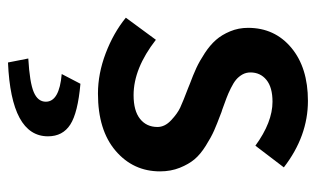

<svg xmlns="http://www.w3.org/2000/svg" viewBox="-172 -370 776 471"><g transform="rotate(90 215.5 -135.0)"><path d="M210 12.2Q161.1 12.2 111.1 -6.8Q61 -25.9 23.9 -56.2L78.1 -129.9Q148.4 -75.2 213.9 -75.2Q252.4 -75.2 272.2 -91.1Q292 -106.9 292 -133.8Q292 -151.9 275.6 -167.2Q259.3 -182.6 244.6 -189.5Q230 -196.3 195.3 -209.5Q189.9 -211.9 187 -212.9Q164.6 -221.2 147.2 -229.2Q129.9 -237.3 110.6 -250Q91.3 -262.7 78.6 -277.1Q65.9 -291.5 57.4 -312Q48.8 -332.5 48.8 -356Q48.8 -421.4 97.7 -462.2Q146.5 -502.9 228 -502.9Q314.5 -502.9 391.1 -443.8L337.9 -374Q280.3 -416 230 -416Q194.8 -416 176.5 -401.1Q158.2 -386.2 158.2 -361.8Q158.2 -351.1 163.3 -342Q168.5 -333 176 -326.7Q183.6 -320.3 197 -313.7Q210.4 -307.1 221.4 -303Q232.4 -298.8 250 -292.5Q252 -292 252.7 -291.7Q253.4 -291.5 254.9 -291Q256.3 -290.5 257.6 -290Q258.8 -289.6 259.8 -289.1Q284.7 -279.8 300.8 -272.7Q316.9 -265.6 337.9 -252.4Q358.9 -239.3 371.1 -224.9Q383.3 -210.4 392.1 -188.5Q400.9 -166.5 400.9 -140.1Q400.9 -74.2 350.3 -31Q299.8 12.2 210 12.2ZM133.8 232.9 124 183.1Q183.1 179.7 206.5 169.7Q230 159.7 230 140.1Q230 106.9 162.1 101.1L186 55.2Q257.3 61.5 286.1 80.1Q314.9 98.6 314.9 134.8Q314.9 225.1 133.8 232.9Z"/></g></svg>

Font: Toshiba Sans Medium
Style: Regular
Weight: 500
Designer: Paul D. Hunt
Foundry: Toshiba Corporation
Version: Version 2.020;PS 2.0;hotconv 1.0.86;makeotf.lib2.5.63406